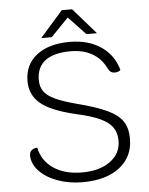

<svg xmlns="http://www.w3.org/2000/svg" viewBox="-59 -923 760 981"><g transform="rotate(-5 321.0 -432.5)"><path d="M69 -150Q69 -166 79.5 -175.5Q90 -185 109 -186Q123 -118 180.5 -79Q238 -40 327 -40Q417 -40 471.5 -80Q526 -120 526 -185Q526 -226 506.5 -254Q487 -282 442.5 -302.5Q398 -323 320 -340Q196 -369 142.5 -413Q89 -457 89 -529Q89 -613 151 -661.5Q213 -710 321 -710Q415 -710 480 -666.5Q545 -623 567 -545Q558 -534 537 -534Q525 -534 516.5 -540Q508 -546 501 -561Q477 -610 431 -636Q385 -662 321 -662Q235 -662 191 -628.5Q147 -595 147 -529Q147 -495 164 -471Q181 -447 220.5 -428.5Q260 -410 329 -392Q430 -366 484.5 -340Q539 -314 562 -279.5Q585 -245 585 -191Q585 -98 515.5 -44Q446 10 325 10Q256 10 197 -11.5Q138 -33 103.5 -70Q69 -107 69 -150ZM295 -875H348L464 -742H410L322 -835L232 -742H178Z"/></g></svg>

Font: Krub Light
Style: Regular
Weight: 300
Designer: Ekaluck Peanpanawate
Foundry: Cadson Demak Co.,Ltd.
Version: Version 1.000; ttfautohint (v1.6)